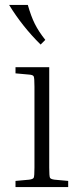

<svg xmlns="http://www.w3.org/2000/svg" viewBox="-20 -760 334 780"><path d="M43 -462V-487H180V-79Q180 -44 183 -38Q186 -32 202 -30L257 -25V0H43V-25L98 -30Q114 -32 117 -38Q120 -44 120 -79V-408Q120 -443 117 -449.5Q114 -456 98 -457ZM145 -579Q71 -652 17 -740H93Q106 -694 121.5 -663Q137 -632 164 -598Z"/></svg>

Font: Inria Serif Light
Style: Regular
Weight: 300
Designer: Black Foundry Team
Foundry: Black Foundry
Version: Version 1.000; ttfautohint (v1.8.3)